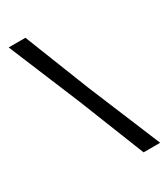

<svg xmlns="http://www.w3.org/2000/svg" viewBox="-196 -780 834 963"><g transform="rotate(-30 220.5 -299.0)"><path d="M342 98 189 -287 19 -696H116L264 -321L438 98Z"/></g></svg>

Font: Ruda Medium
Style: Regular
Weight: 500
Version: Version 2.001